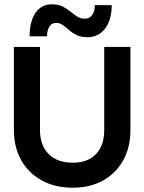

<svg xmlns="http://www.w3.org/2000/svg" viewBox="-20 -870 674 898"><path d="M222.5 -850Q252 -850 272.5 -839.8Q293 -829.5 309 -816.2Q325 -803 340.8 -792.8Q356.5 -782.5 377 -782.5Q398.5 -782.5 411 -799.5Q423.5 -816.5 423.5 -846H502.5Q502.5 -777.5 471.8 -736.8Q441 -696 389 -696Q359 -696 338.5 -706Q318 -716 302.8 -729.5Q287.5 -743 273.2 -753Q259 -763 241.5 -763Q222.5 -763 211.2 -745.8Q200 -728.5 200 -700H118.5Q118.5 -770 146.2 -810Q174 -850 222.5 -850ZM45 -650.5H167V-262.5Q167 -190 207.5 -149.5Q248 -109 321 -109Q390.5 -109 429 -149.5Q467.5 -190 467.5 -262.5V-650.5H590V-262.5Q590 -181 556.2 -120.2Q522.5 -59.5 462 -25.8Q401.5 8 321 8Q238 8 176 -25.8Q114 -59.5 79.5 -120.2Q45 -181 45 -262.5Z"/></svg>

Font: Overused Grotesk SemiBold
Style: Regular
Weight: 610
Version: Version 0.004